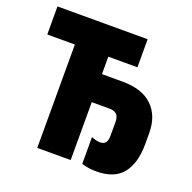

<svg xmlns="http://www.w3.org/2000/svg" viewBox="-128 -842 982 980"><g transform="rotate(20 363.5 -352.0)"><path d="M494.6 9.8Q473.6 9.8 452.6 6.8Q431.6 3.9 414.6 -2V-147.5Q424.8 -143.1 437.5 -139.6Q450.2 -136.2 460.9 -136.2Q475.1 -136.2 483.9 -141.6Q492.7 -147 496.8 -158Q501 -168.9 501 -186.5V-261.7Q501 -288.6 488.3 -301.5Q475.6 -314.5 449.2 -314.5H352.5V0H170.9V-561.5H21V-713.9H510.7V-561.5H352.5V-466.8H464.8Q571.3 -466.8 626.7 -413.3Q682.1 -359.9 682.1 -266.1V-204.1Q681.6 -101.6 636.5 -45.9Q591.3 9.8 494.6 9.8Z"/></g></svg>

Font: Open Sans SemiCondensed ExtraBold
Style: Regular
Weight: 800
Width: 4
Designer: Monotype Design Team
Foundry: Monotype Imaging Inc.
Version: Version 3.000